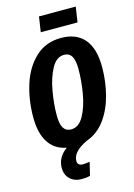

<svg xmlns="http://www.w3.org/2000/svg" viewBox="-161 -968 900 1291"><g transform="rotate(-15 289.0 -322.5)"><path d="M502 -888 486 -782H230L246 -888ZM237 116Q237 149 275 149Q294 149 322 144L300 236Q276 243 242 243Q192 243 161 214Q130 185 130 136Q130 62 198 13Q117 -2 75 -66.5Q33 -131 33 -242Q33 -363 67 -469.5Q101 -576 172.5 -643Q244 -710 351 -710Q457 -710 512.5 -644.5Q568 -579 568 -451Q568 -349 543.5 -255.5Q519 -162 468.5 -93.5Q418 -25 342 2Q237 51 237 116ZM189 -214Q189 -153 206.5 -125.5Q224 -98 259 -98Q313 -98 347 -159.5Q381 -221 396 -308.5Q411 -396 411 -477Q411 -539 394 -567Q377 -595 341 -595Q288 -595 254 -532.5Q220 -470 204.5 -381.5Q189 -293 189 -214Z"/></g></svg>

Font: Fira Sans Extra Condensed
Style: Bold Italic
Weight: 700
Width: 3
Italic angle: -8°
Designer: Carrois Corporate & Edenspiekermann AG
Foundry: Carrois Corporate GbR & Edenspiekermann AG
Version: Version 4.203